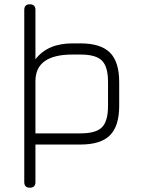

<svg xmlns="http://www.w3.org/2000/svg" viewBox="-20 -674 655 894"><path d="M93 174V-628Q93 -654 119 -654Q145 -654 145 -628V-398Q202 -472 317 -472H355Q449 -472 492 -429Q535 -386 535 -292V-181Q535 -87 492 -44Q449 -1 355 -1H145V174Q145 200 119 200Q93 200 93 174ZM145 -53H355Q427 -53 455 -81.5Q483 -110 483 -181V-292Q483 -363 455 -391.5Q427 -420 355 -420H317Q145 -420 145 -296Z"/></svg>

Font: Jura
Style: Regular
Weight: 400
Designer: Daniel Johnson, Alexei Vanyashin
Foundry: Daniel Johnson
Version: Version 5.103